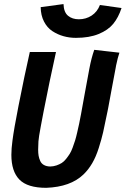

<svg xmlns="http://www.w3.org/2000/svg" viewBox="-20 -899 605 924"><path d="M359.4 -806.2Q393.6 -806.2 420.9 -824Q448.2 -841.8 460.9 -875L564.9 -860.4Q549.8 -814.5 524.9 -784.2Q500 -753.9 454.8 -735.4Q409.7 -716.8 345.2 -716.8Q314 -716.8 285.4 -724.9Q256.8 -732.9 231.9 -749.3Q207 -765.6 191.7 -795.4Q176.3 -825.2 175.8 -864.7L285.6 -879.4Q287.1 -839.8 307.6 -823Q328.1 -806.2 359.4 -806.2ZM433.6 -659.2Q454.1 -656.7 494.1 -652.3Q534.2 -647.9 554.7 -645.5Q546.9 -623 538.6 -583.5Q538.1 -581.1 537.4 -576.4Q536.6 -571.8 536.1 -569.3Q528.3 -530.3 516.8 -466.6Q505.4 -402.8 500.5 -378.4Q499.5 -373.5 497.6 -364Q495.6 -354.5 494.6 -349.6Q483.9 -295.4 476.3 -262.5Q468.8 -229.5 455.3 -187Q441.9 -144.5 423.6 -113.3Q405.3 -82 381.3 -59.1Q319.3 0.5 202.6 4.9Q112.3 4.9 73.5 -34.7Q34.7 -74.2 34.7 -153.8Q34.7 -183.6 40 -222.7Q46.9 -276.9 68.8 -388.2Q97.7 -535.6 123.5 -648.9H249.5Q217.3 -503.4 189.9 -362.8Q184.6 -335.9 176.8 -293.9Q166 -236.8 165 -218.8Q163.6 -182.1 163.6 -178.7Q163.6 -162.1 165.8 -149.4Q168 -136.7 173.6 -124.3Q179.2 -111.8 191.4 -105Q203.6 -98.1 221.7 -97.7Q237.8 -98.1 252 -103Q266.1 -107.9 277.1 -114.7Q288.1 -121.6 298.1 -134.3Q308.1 -147 315.4 -158.4Q322.8 -169.9 329.8 -189.2Q336.9 -208.5 341.6 -223.4Q346.2 -238.3 351.8 -262.9Q357.4 -287.6 361.1 -304.7Q364.7 -321.8 370.1 -350.6Q374.5 -373.5 387.7 -447.8Q400.9 -522 410.2 -569.3Q419.9 -620.6 433.6 -659.2Z"/></svg>

Font: Fantasque Sans Mono
Style: Bold Italic
Weight: 700
Italic angle: -11°
Monospace: yes
Designer: Jany Belluz
Version: Version 1.7.1